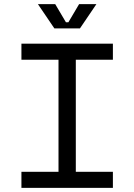

<svg xmlns="http://www.w3.org/2000/svg" viewBox="-20 -912 652 932"><path d="M84 -700H528V-622H348V-78H528V0H84V-78H264V-622H84ZM448 -892 368 -774H244L164 -892H248L300 -804H312L364 -892Z"/></svg>

Font: Space Mono
Style: Regular
Weight: 400
Monospace: yes
Designer: Colophon Foundry / Benjamin Critton
Foundry: Colophon Foundry
Version: Version 1.000;PS 1.003;hotconv 1.0.81;makeotf.lib2.5.63406